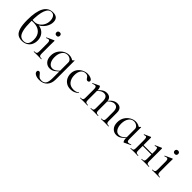

<svg xmlns="http://www.w3.org/2000/svg" viewBox="150 -1894 3344 3344"><g transform="rotate(45 1821.5 -222.0)"><path d="M421 -185Q421 -129 398.5 -84Q376 -39 332 -13Q288 13 226 13Q161 13 120 -18Q79 -49 58.5 -120.5Q38 -192 38 -313Q38 -725 264 -725Q389 -725 389 -609Q389 -555 362 -503.5Q335 -452 290 -415Q245 -378 195 -365L229 -387Q282 -387 326 -361.5Q370 -336 395.5 -290.5Q421 -245 421 -185ZM364 -150Q364 -251 306.5 -305Q249 -359 144 -359Q104 -359 85 -356V-379Q104 -376 143 -376Q197 -376 240.5 -404.5Q284 -433 308.5 -480.5Q333 -528 333 -582Q333 -638 310 -674Q287 -710 242 -710Q103 -710 103 -340Q103 -211 120 -138Q137 -65 169 -35.5Q201 -6 252 -6Q364 -6 364 -150Z M510 -12Q537 -12 550.5 -17.5Q564 -23 569 -37Q574 -51 574 -81V-268Q574 -304 566.5 -320Q559 -336 541 -336Q523 -336 496 -322H495Q491 -322 489 -327Q487 -332 490 -334L620 -394L624 -395Q626 -395 629 -392.5Q632 -390 632 -387Q632 -380 631 -347Q630 -314 630 -269V-81Q630 -51 635 -37Q640 -23 653 -17.5Q666 -12 693 -12Q696 -12 696 -6Q696 0 693 0Q670 0 656 -1L602 -2L548 -1Q534 0 510 0Q508 0 508 -6Q508 -12 510 -12ZM550 -519Q550 -539 562 -550Q574 -561 594 -561Q614 -561 625 -550Q636 -539 636 -519Q636 -499 625 -488Q614 -477 594 -477Q574 -477 562 -488Q550 -499 550 -519Z M788 206Q788 189 797 181Q806 173 818 173Q832 173 841 180.5Q850 188 863 205Q882 231 902 245.5Q922 260 962 260Q1010 260 1039 225Q1068 190 1068 94V-361Q1088 -369 1097 -375Q1106 -381 1114 -395Q1115 -397 1119 -395.5Q1123 -394 1123 -392V70Q1123 166 1070.5 223.5Q1018 281 924 281Q864 281 826 259.5Q788 238 788 206ZM766 -161Q766 -233 800 -287Q834 -341 885.5 -370Q937 -399 989 -399Q1024 -399 1056 -386Q1088 -373 1108 -350L1068 -294Q1068 -331 1036 -355Q1004 -379 964 -379Q905 -379 868.5 -326.5Q832 -274 832 -190Q832 -115 862.5 -69Q893 -23 944 -23Q982 -23 1015.5 -46.5Q1049 -70 1084 -107L1092 -100Q1048 -50 1005.5 -20Q963 10 910 10Q849 10 807.5 -35Q766 -80 766 -161Z M1232 -185Q1232 -249 1264 -296.5Q1296 -344 1346.5 -369.5Q1397 -395 1450 -395Q1494 -395 1530.5 -377.5Q1567 -360 1567 -334Q1567 -321 1557.5 -311.5Q1548 -302 1532 -302Q1505 -302 1488 -335Q1475 -355 1460 -365Q1445 -375 1417 -375Q1361 -375 1329.5 -331.5Q1298 -288 1298 -215Q1298 -131 1340 -77Q1382 -23 1466 -23Q1527 -23 1568 -56H1569Q1572 -56 1574.5 -53Q1577 -50 1575 -48Q1540 -17 1504.5 -2.5Q1469 12 1427 12Q1362 12 1318 -16.5Q1274 -45 1253 -90Q1232 -135 1232 -185Z M2167 -12Q2194 -12 2207 -17.5Q2220 -23 2225 -37.5Q2230 -52 2230 -81V-240Q2230 -299 2209 -328Q2188 -357 2144 -357Q2109 -357 2072.5 -333.5Q2036 -310 2010 -270L2006 -282Q2048 -341 2089.5 -368.5Q2131 -396 2177 -396Q2230 -396 2258 -366Q2286 -336 2286 -275V-81Q2286 -51 2291 -37Q2296 -23 2309 -17.5Q2322 -12 2349 -12Q2352 -12 2352 -6Q2352 0 2349 0Q2326 0 2312 -1L2258 -2L2204 -1Q2190 0 2167 0Q2164 0 2164 -6Q2164 -12 2167 -12ZM1909 -12Q1936 -12 1949 -17.5Q1962 -23 1966.5 -37Q1971 -51 1971 -81V-240Q1971 -299 1950 -328Q1929 -357 1886 -357Q1850 -357 1814 -333.5Q1778 -310 1752 -270L1748 -282Q1790 -341 1831.5 -368.5Q1873 -396 1918 -396Q1971 -396 1999.5 -366Q2028 -336 2028 -277V-81Q2028 -51 2033 -37Q2038 -23 2051 -17.5Q2064 -12 2091 -12Q2094 -12 2094 -6Q2094 0 2091 0Q2068 0 2054 -1L2000 -2L1945 -1Q1932 0 1909 0Q1906 0 1906 -6Q1906 -12 1909 -12ZM1652 -12Q1679 -12 1692 -17.5Q1705 -23 1709.5 -37Q1714 -51 1714 -81V-279Q1714 -313 1706 -328Q1698 -343 1679 -343Q1663 -343 1625 -328H1623Q1619 -328 1617.5 -332.5Q1616 -337 1620 -339L1736 -394Q1738 -395 1742 -395Q1751 -395 1761 -372Q1771 -349 1771 -313V-81Q1771 -51 1775.5 -37Q1780 -23 1793 -17.5Q1806 -12 1833 -12Q1836 -12 1836 -6Q1836 0 1833 0Q1810 0 1797 -1L1743 -2L1688 -1Q1675 0 1652 0Q1649 0 1649 -6Q1649 -12 1652 -12Z M2406 -161Q2406 -233 2440 -287Q2474 -341 2525.5 -370Q2577 -399 2629 -399Q2664 -399 2696 -386Q2728 -373 2748 -350L2708 -294Q2708 -331 2676 -355Q2644 -379 2604 -379Q2545 -379 2508.5 -326.5Q2472 -274 2472 -190Q2472 -115 2502.5 -69Q2533 -23 2584 -23Q2622 -23 2655.5 -46.5Q2689 -70 2724 -107L2732 -100Q2688 -50 2645.5 -20Q2603 10 2550 10Q2489 10 2447.5 -35Q2406 -80 2406 -161ZM2708 -80V-361Q2728 -369 2737 -375Q2746 -381 2754 -395Q2755 -397 2759 -395.5Q2763 -394 2763 -392V-107Q2763 -73 2771 -58.5Q2779 -44 2798 -44Q2815 -44 2851 -58H2853Q2857 -58 2858.5 -53.5Q2860 -49 2856 -48L2740 8Q2738 9 2735 9Q2726 9 2717 -17Q2708 -43 2708 -80Z M3161 -12Q3189 -12 3202 -17Q3215 -22 3220 -36.5Q3225 -51 3225 -81V-268Q3225 -307 3218 -324.5Q3211 -342 3195 -342Q3186 -342 3161 -332H3160Q3156 -332 3154 -337.5Q3152 -343 3156 -344L3267 -394L3271 -395Q3274 -395 3277.5 -392.5Q3281 -390 3281 -387V-81Q3281 -51 3285.5 -36.5Q3290 -22 3303.5 -17Q3317 -12 3345 -12Q3347 -12 3347 -6Q3347 0 3345 0Q3319 0 3304 -1L3254 -2L3200 -1Q3186 0 3161 0Q3158 0 3158 -6Q3158 -12 3161 -12ZM2892 -12Q2920 -12 2933.5 -17Q2947 -22 2951.5 -36.5Q2956 -51 2956 -81V-268Q2956 -307 2949 -324.5Q2942 -342 2926 -342Q2917 -342 2892 -332H2891Q2887 -332 2885 -337.5Q2883 -343 2887 -344L2998 -394L3002 -395Q3005 -395 3008.5 -392.5Q3012 -390 3012 -387V-81Q3012 -51 3016.5 -36.5Q3021 -22 3034.5 -17Q3048 -12 3076 -12Q3078 -12 3078 -6Q3078 0 3076 0Q3050 0 3035 -1L2985 -2L2932 -1Q2918 0 2892 0Q2889 0 2889 -6Q2889 -12 2892 -12ZM2982 -203H3251V-183H2982Z M3423 -12Q3450 -12 3463.5 -17.5Q3477 -23 3482 -37Q3487 -51 3487 -81V-268Q3487 -304 3479.5 -320Q3472 -336 3454 -336Q3436 -336 3409 -322H3408Q3404 -322 3402 -327Q3400 -332 3403 -334L3533 -394L3537 -395Q3539 -395 3542 -392.5Q3545 -390 3545 -387Q3545 -380 3544 -347Q3543 -314 3543 -269V-81Q3543 -51 3548 -37Q3553 -23 3566 -17.5Q3579 -12 3606 -12Q3609 -12 3609 -6Q3609 0 3606 0Q3583 0 3569 -1L3515 -2L3461 -1Q3447 0 3423 0Q3421 0 3421 -6Q3421 -12 3423 -12ZM3463 -519Q3463 -539 3475 -550Q3487 -561 3507 -561Q3527 -561 3538 -550Q3549 -539 3549 -519Q3549 -499 3538 -488Q3527 -477 3507 -477Q3487 -477 3475 -488Q3463 -499 3463 -519Z"/></g></svg>

Font: Cormorant Infant
Style: Regular
Weight: 400
Designer: Christian Thalmann (Catharsis Fonts)
Foundry: Catharsis Fonts
Version: Version 4.000